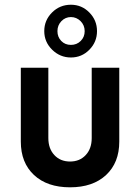

<svg xmlns="http://www.w3.org/2000/svg" viewBox="-20 -789 598 819"><path d="M282.5 -768.8Q328.8 -768.8 361.2 -735.6Q393.8 -702.5 393.8 -656.2Q393.8 -610 361.2 -576.9Q328.8 -543.8 282.5 -543.8Q236.2 -543.8 202.5 -576.9Q168.8 -610 168.8 -656.2Q168.8 -702.5 201.9 -735.6Q235 -768.8 282.5 -768.8ZM241.2 -614.4Q257.5 -597.5 282.5 -597.5Q307.5 -597.5 324.4 -614.4Q341.2 -631.2 341.2 -656.2Q341.2 -681.2 323.8 -698.8Q306.2 -716.2 282.5 -716.2Q258.8 -716.2 241.9 -698.8Q225 -681.2 225 -656.2Q225 -631.2 241.2 -614.4ZM68.8 -185V-500H186.2V-200Q186.2 -155 211.9 -127.5Q237.5 -100 278.8 -100Q320 -100 345.6 -127.5Q371.2 -155 371.2 -200V-500H488.8V-185Q488.8 -95 432.5 -42.5Q376.2 10 278.8 10Q181.2 10 125 -42.5Q68.8 -95 68.8 -185Z"/></svg>

Font: Now Medium
Style: Regular
Weight: 500
Designer: Alfredo Marco Pradil
Foundry: Alfredo Marco Pradil
Version: Version 1.002;PS 001.002;hotconv 1.0.88;makeotf.lib2.5.64775